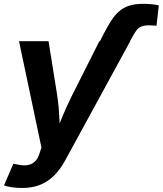

<svg xmlns="http://www.w3.org/2000/svg" viewBox="-38 -753 831 981"><path d="M472.7 -542.5 494.1 -584.5Q512.7 -620.1 530.5 -647.9Q548.3 -675.8 570.1 -694.8Q591.8 -713.9 621.3 -723.6Q650.9 -733.4 692.9 -733.4Q718.3 -733.4 738.3 -731.2Q758.3 -729 773.4 -725.6L761.7 -621.6Q751.5 -622.6 741 -623Q730.5 -623.5 722.2 -623.5Q698.2 -623.5 684.1 -617.4Q669.9 -611.3 661.4 -600.6Q652.8 -589.8 644.5 -574.7L626 -542.5ZM-17.6 194.3 30.3 83.5 52.7 87.9Q80.6 94.2 102.8 90.6Q125 86.9 140.4 72.3Q155.8 57.6 163.6 31.2L173.8 1L59.1 -542.5H210L254.9 -262.2Q262.7 -210 264.9 -157Q267.1 -104 271 -46.9H235.8Q258.8 -104 280.8 -157.2Q302.7 -210.4 328.6 -262.2L469.7 -542.5H627.4L295.4 65.9Q271.5 109.9 240.7 141.6Q210 173.3 169.2 190.4Q128.4 207.5 75.2 207.5Q47.9 207.5 22.9 203.9Q-2 200.2 -17.6 194.3Z"/></svg>

Font: Inter 16pt
Style: Bold Italic
Weight: 700
Italic angle: -9.3988°
Version: Version 4.001;git-66647c0bb